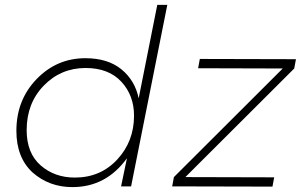

<svg xmlns="http://www.w3.org/2000/svg" viewBox="-20 -762 1234 785"><path d="M1094 1 684 0 691 -38 1136 -482 790 -483 797 -521 1190 -520 1183 -482 738 -38 1101 -37ZM276 3Q181 3 113 -57Q47 -118 47 -227Q47 -353 129.5 -438.5Q212 -524 329 -524Q421 -524 476.5 -478.5Q532 -433 547 -360L623 -742H664L516 0H475L499 -115Q414 3 276 3ZM286 -36Q391 -36 459.5 -110Q528 -184 528 -289Q528 -372 476 -428Q424 -484 330 -484Q229 -484 159 -412Q89 -340 89 -230Q89 -136 146 -86Q203 -36 286 -36Z"/></svg>

Font: Argentum Sans ExtraLight
Style: Italic
Weight: 200
Italic angle: -11°
Designer: Julieta Ulanovsky (font), Cristiano Sobral (main changes and remaster)
Foundry: Julieta Ulanovsky (font), Cristiano Sobral (main changes and remaster)
Version: Version 2.007;June 15, 2022;FontCreator 14.0.0.2814 64-bit; 